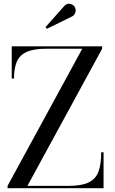

<svg xmlns="http://www.w3.org/2000/svg" viewBox="-20 -995 606 1015"><path d="M20 0V-12.5L415 -737.5H227Q158.5 -737.5 121 -720.5Q83.5 -703.5 68.8 -668.5Q54 -633.5 54 -580H42V-750H520V-737.5L125 -12.5H342.5Q411 -12.5 448.5 -30.5Q486 -48.5 500.5 -87.5Q515 -126.5 515 -190H527.5V0ZM228 -843 220.5 -851.5 319.5 -963Q329 -974 340.2 -975Q351.5 -976 361.2 -971Q371 -966 375.5 -957.5Q380.5 -949.5 380 -939.5Q379.5 -929.5 375 -921.2Q370.5 -913 362 -908.5Z"/></svg>

Font: Bodoni Moda 18pt
Style: Regular
Weight: 400
Designer: Owen Earl
Foundry: indestructible type
Version: Version 2.005